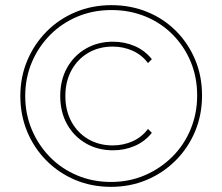

<svg xmlns="http://www.w3.org/2000/svg" viewBox="-20 -723 864 746"><path d="M411 3Q336 3 272 -24Q208 -51 160 -99.5Q112 -148 85.5 -212Q59 -276 59 -350Q59 -424 86 -488Q113 -552 161 -600.5Q209 -649 273.5 -676Q338 -703 413 -703Q488 -703 552.5 -676.5Q617 -650 664.5 -602Q712 -554 738.5 -490.5Q765 -427 765 -352Q765 -277 738 -212.5Q711 -148 662.5 -99.5Q614 -51 550 -24Q486 3 411 3ZM411 -16Q482 -16 542.5 -42Q603 -68 649 -113.5Q695 -159 720.5 -220.5Q746 -282 746 -352Q746 -423 721 -483Q696 -543 651 -588.5Q606 -634 545 -659Q484 -684 413 -684Q342 -684 281 -658.5Q220 -633 174.5 -587Q129 -541 103.5 -480.5Q78 -420 78 -350Q78 -280 103.5 -219.5Q129 -159 174 -113Q219 -67 280 -41.5Q341 -16 411 -16ZM419 -139Q360 -139 313.5 -166Q267 -193 240.5 -240.5Q214 -288 214 -350Q214 -412 240.5 -459.5Q267 -507 313.5 -534Q360 -561 419 -561Q464 -561 503.5 -544Q543 -527 570 -493L555 -478Q531 -510 495 -526Q459 -542 418 -542Q365 -542 323.5 -518Q282 -494 258 -450.5Q234 -407 234 -350Q234 -293 258 -249.5Q282 -206 323.5 -182Q365 -158 418 -158Q459 -158 495 -174Q531 -190 555 -222L570 -207Q543 -173 503.5 -156Q464 -139 419 -139Z"/></svg>

Font: Montserrat Thin
Style: Regular
Weight: 100
Designer: Julieta Ulanovsky
Foundry: Julieta Ulanovsky
Version: Version 9.000